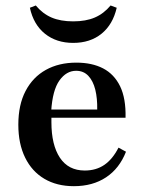

<svg xmlns="http://www.w3.org/2000/svg" viewBox="-20 -651 512 683"><path d="M242.7 11.3Q182.3 11.3 137.9 -14.9Q93.5 -41.1 69.4 -90.3Q45.2 -139.5 45.2 -207.3Q45.2 -278.2 71 -327.4Q96.8 -376.6 143.1 -402.4Q189.5 -428.2 251.6 -428.2Q307.3 -428.2 346.8 -407.7Q386.3 -387.1 407.3 -344Q428.2 -300.8 426.6 -232.3H125L123.4 -261.3H325.8Q326.6 -300.8 319 -331.9Q311.3 -362.9 294.4 -381Q277.4 -399.2 250.8 -399.2Q216.1 -399.2 191.5 -364.9Q166.9 -330.6 162.1 -255.6L163.7 -252.4Q162.9 -245.2 162.9 -236.3Q162.9 -227.4 162.9 -216.1Q162.9 -135.5 193.1 -89.9Q223.4 -44.4 281.5 -44.4Q321.8 -44.4 351.2 -64.5Q380.6 -84.7 401.6 -125.8L428.2 -111.3Q404.8 -51.6 357.3 -20.2Q309.7 11.3 242.7 11.3ZM240.3 -498.4Q180.6 -498.4 139.9 -531Q99.2 -563.7 86.3 -623.4L107.3 -631.5Q131.5 -602.4 163.3 -588.7Q195.2 -575 240.3 -575Q285.5 -575 317.3 -588.7Q349.2 -602.4 373.4 -631.5L395.2 -623.4Q381.5 -563.7 341.1 -531Q300.8 -498.4 240.3 -498.4Z"/></svg>

Font: Playfair 5pt SemiExpanded Light
Style: Bold
Weight: 700
Version: Version 2.203